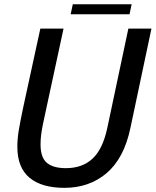

<svg xmlns="http://www.w3.org/2000/svg" viewBox="-20 -872 732 902"><path d="M592.5 -270Q562.5 -128 481 -58.8Q399.5 10.5 282.5 10.5Q175.5 10.5 118.5 -37.2Q61.5 -85 61.5 -182Q61.5 -220 68.2 -260.2Q75 -300.5 88.5 -365L169.5 -737.5H278.5L195.5 -353Q186.5 -312.5 181 -285Q175.5 -257.5 173 -236.2Q170.5 -215 170.5 -193Q170.5 -132 200.2 -107Q230 -82 289.5 -82Q366 -82 414.2 -126.2Q462.5 -170.5 484 -270.5L583 -737.5H691.5ZM312 -805 322 -852H598.5L588.5 -805Z"/></svg>

Font: Epilogue Medium
Style: Italic
Weight: 500
Italic angle: -12°
Designer: Tyler Finck
Foundry: Etcetera Type Co
Version: Version 2.112